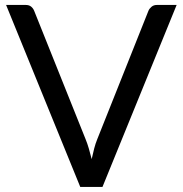

<svg xmlns="http://www.w3.org/2000/svg" viewBox="-20 -736 720 756"><path d="M4 -716.5H81.5Q94.5 -716.5 102.5 -710Q110.5 -703.5 114.5 -693.5L317 -188Q324 -171 329.8 -151Q335.5 -131 341 -109.5Q345.5 -131 350.8 -151Q356 -171 363 -188L564.5 -693.5Q568 -702 576.5 -709.2Q585 -716.5 597.5 -716.5H675.5L383.5 0H296Z"/></svg>

Font: 8514790e538f44c2 - subset of Lato
Style: Regular
Weight: 400
Version: Version 1.104; Western+Polish opensource